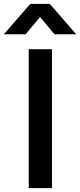

<svg xmlns="http://www.w3.org/2000/svg" viewBox="-69 -975 414 995"><path d="M80 -720H200.3V0H80ZM88 -955H189L325.7 -797.5H213.2L138.5 -886.7L63.8 -797.5H-48.7Z"/></svg>

Font: Tap Sans
Style: Regular
Weight: 400
Designer: Tap Payments
Foundry: Tap Payments
Version: Version 1.001;Glyphs 3.1.2 (3151)